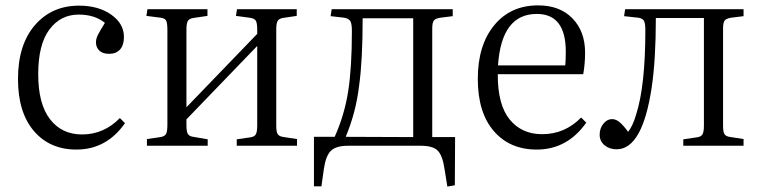

<svg xmlns="http://www.w3.org/2000/svg" viewBox="-20 -542 2830 714"><path d="M264.2 14.2Q165 14.2 106 -54.9Q46.9 -124 46.9 -248Q46.9 -375.5 109.6 -448.2Q172.4 -521 273.9 -521Q346.2 -521 393.6 -487.5Q440.9 -454.1 440.9 -404.8Q440.9 -374 426.3 -357.9Q411.6 -341.8 386.2 -341.8Q361.8 -341.8 349.4 -353.8Q336.9 -365.7 336.9 -384.8Q336.9 -397.9 344 -412.1Q351.1 -426.3 370.1 -457Q332 -487.8 272.9 -487.8Q205.1 -487.8 163.6 -432.1Q122.1 -376.5 122.1 -266.1Q122.1 -155.8 165.8 -98.9Q209.5 -42 285.2 -42Q366.2 -42 425.8 -103L444.8 -84Q376 14.2 264.2 14.2Z M526.4 0V-24.9L576.7 -32.2Q592.3 -34.7 597.4 -43.7Q602.5 -52.7 602.5 -79.1V-430.2Q602.5 -456.1 597.9 -465.1Q593.3 -474.1 577.6 -476.1L524.4 -482.9L528.3 -507.8H751.5V-482.9L698.7 -475.1Q683.6 -472.7 678.5 -463.9Q673.3 -455.1 673.3 -431.2V-143.1L936.5 -416V-434.1Q936.5 -457 930.9 -465.6Q925.3 -474.1 907.7 -476.1L857.4 -482.9L861.3 -507.8H1083.5V-482.9L1037.6 -476.1Q1019 -474.1 1013.2 -465.3Q1007.3 -456.5 1007.3 -433.1V-73.2Q1007.3 -50.8 1013.2 -42.5Q1019 -34.2 1036.6 -32.2L1084.5 -24.9V0H860.4V-23.9L907.7 -30.8Q925.3 -32.7 930.9 -41.7Q936.5 -50.8 936.5 -75.2V-371.1L673.3 -98.1V-76.2Q673.3 -53.2 678.5 -44.2Q683.6 -35.2 698.7 -33.2L752.4 -23.9V0Z M1643.6 151.9 1633.3 87.9Q1626 37.1 1608.2 18.6Q1590.3 0 1544.4 0H1275.4Q1229 0 1210.2 19Q1191.4 38.1 1184.6 85L1175.3 150.9H1147.5V-33.2H1224.6Q1261.2 -114.7 1274.9 -203.1Q1288.6 -291.5 1288.6 -426.8Q1288.6 -453.1 1283 -463.1Q1277.3 -473.1 1260.3 -476.1L1209.5 -481.9L1213.4 -507.8H1663.6V-481.9L1617.2 -476.1Q1598.6 -473.1 1593 -465.1Q1587.4 -457 1587.4 -436V-32.2H1672.4L1671.4 147ZM1265.6 -33.2 1516.6 -32.2V-474.1H1328.6Q1328.6 -316.4 1315.4 -223.1Q1303.7 -124 1265.6 -33.2Z M1976.1 14.2Q1875.5 14.2 1816.2 -54.7Q1756.8 -123.5 1756.8 -249Q1756.8 -373.5 1817.6 -447.8Q1878.4 -522 1981 -522Q2062 -522 2108.9 -473.6Q2155.8 -425.3 2155.8 -346.2Q2155.8 -305.2 2148.9 -266.1H1831.1Q1830.6 -152.8 1875.2 -97.9Q1919.9 -43 1996.1 -43Q2080.6 -43 2141.1 -105L2160.2 -85.9Q2089.4 14.2 1976.1 14.2ZM1832 -298.8H2082Q2084 -315.9 2084 -350.1Q2084 -490.2 1976.1 -490.2Q1844.7 -490.2 1832 -298.8Z M2272.9 13.2Q2246.1 13.2 2228 -2Q2210 -17.1 2210 -41Q2210 -64.9 2223.9 -82Q2237.8 -99.1 2255.9 -99.1Q2270.5 -99.1 2284.2 -87.6Q2297.9 -76.2 2315.9 -51.8Q2333 -73.2 2345.7 -116.2Q2379.9 -223.6 2379.9 -429.2Q2379.9 -455.6 2374.8 -464.6Q2369.6 -473.6 2354 -476.1L2300.8 -481.9L2304.7 -507.8H2745.1V-481.9L2698.7 -476.1Q2680.2 -473.1 2674.6 -465.3Q2668.9 -457.5 2668.9 -436V-73.2Q2668.9 -50.8 2674.6 -42.5Q2680.2 -34.2 2697.8 -32.2L2745.1 -24.9V0H2521V-23.9L2567.9 -30.8Q2586.4 -32.7 2592 -41.7Q2597.7 -50.8 2597.7 -75.2V-475.1H2418.9Q2418.9 -321.8 2403.8 -219.2Q2369.6 13.2 2272.9 13.2Z"/></svg>

Font: Literata Light
Style: Regular
Weight: 300
Designer: Latin by Veronika Burian and Jose Scaglione. Greek by Irene Vlachou. Cyrillic by Vera Evstafieva.
Foundry: TypeTogether
Version: Version 3.021